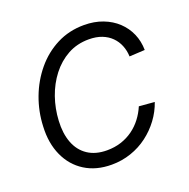

<svg xmlns="http://www.w3.org/2000/svg" viewBox="-103 -631 729 740"><g transform="rotate(-20 262.0 -261.0)"><path d="M233.9 10.3Q170.4 10.3 124.5 -18.6Q78.6 -47.4 55.2 -99.1Q31.7 -150.9 35.2 -218.3Q37.6 -278.8 58.6 -335Q79.6 -391.1 116.7 -435.8Q153.8 -480.5 204.3 -506.3Q254.9 -532.2 315.9 -532.2Q358.4 -532.2 392.8 -519Q427.2 -505.9 451.9 -482.7Q476.6 -459.5 490 -428.7Q503.4 -397.9 503.9 -361.8L440.4 -358.4Q439.5 -382.8 430.9 -403.8Q422.4 -424.8 406.7 -440.4Q391.1 -456.1 368.2 -465.1Q345.2 -474.1 314.5 -474.1Q266.6 -474.1 228 -452.9Q189.5 -431.6 161.4 -395.3Q133.3 -358.9 117.4 -313.2Q101.6 -267.6 99.1 -218.3Q96.2 -167.5 110.8 -128.9Q125.5 -90.3 157.2 -69.1Q189 -47.9 235.8 -47.9Q267.1 -47.9 293.9 -56.6Q320.8 -65.4 342.8 -81.3Q364.7 -97.2 381.1 -118.7Q397.5 -140.1 408.2 -165.5L471.7 -160.2Q459.5 -124.5 436.5 -93.5Q413.6 -62.5 382.6 -39.1Q351.6 -15.6 313.7 -2.7Q275.9 10.3 233.9 10.3Z"/></g></svg>

Font: Inter 28pt Light
Style: Italic
Weight: 300
Italic angle: -9.3988°
Designer: Rasmus Andersson
Foundry: rsms
Version: Version 4.001;git-66647c0bb